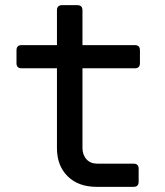

<svg xmlns="http://www.w3.org/2000/svg" viewBox="-20 -725 640 745"><path d="M355 0Q284 0 242.5 -41Q201 -82 201 -150V-460H64Q44 -460 44 -480V-530Q44 -550 64 -550H201V-685Q201 -705 221 -705H280Q300 -705 300 -685V-550H503Q523 -550 523 -530V-480Q523 -460 503 -460H300V-151Q300 -124 315.5 -107Q331 -90 357 -90H498Q518 -90 518 -70V-20Q518 0 498 0Z"/></svg>

Font: Pitagon Sans Mono Medium
Style: Regular
Weight: 500
Monospace: yes
Designer: Travis Tran
Foundry: Pitagon
Version: Version 1.001; ttfautohint (v1.8.4.7-5d5b);gftools[0.9.26]